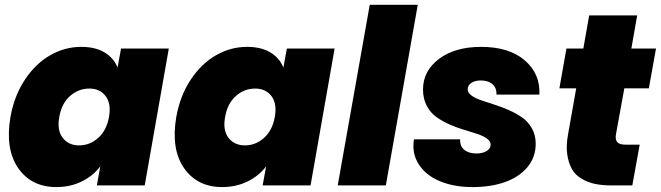

<svg xmlns="http://www.w3.org/2000/svg" viewBox="-20 -760 2709 787"><path d="M22.9 -280.8Q38.6 -368.2 82.5 -434.1Q126.5 -500 186.3 -533.9Q246.1 -567.9 313 -567.9Q371.1 -567.9 408.9 -544.9Q446.8 -522 461.9 -482.9L476.1 -561H671.9L573.2 0H377L391.1 -78.1Q362.3 -39.6 315.4 -16.4Q268.6 6.8 210.9 6.8Q108.4 6.8 54.4 -71.3Q0.5 -149.4 22.9 -280.8ZM426.8 -280.8Q436.5 -335 413.1 -366Q389.6 -397 346.2 -397Q301.8 -397 267.1 -366.5Q232.4 -335.9 223.1 -280.8Q212.9 -226.6 236.8 -195.3Q260.7 -164.1 304.2 -164.1Q348.1 -164.1 382.6 -194.8Q417 -225.6 426.8 -280.8Z M702.6 -280.8Q718.3 -368.2 762.2 -434.1Q806.2 -500 866 -533.9Q925.8 -567.9 992.7 -567.9Q1050.8 -567.9 1088.6 -544.9Q1126.5 -522 1141.6 -482.9L1155.8 -561H1351.6L1252.9 0H1056.6L1070.8 -78.1Q1042 -39.6 995.1 -16.4Q948.2 6.8 890.6 6.8Q788.1 6.8 734.1 -71.3Q680.2 -149.4 702.6 -280.8ZM1106.4 -280.8Q1116.2 -335 1092.8 -366Q1069.3 -397 1025.9 -397Q981.4 -397 946.8 -366.5Q912.1 -335.9 902.8 -280.8Q892.6 -226.6 916.5 -195.3Q940.4 -164.1 983.9 -164.1Q1027.8 -164.1 1062.3 -194.8Q1096.7 -225.6 1106.4 -280.8Z M1364.3 0 1495.6 -740.2H1692.4L1561.5 0Z M2175.8 -170.9Q2175.8 -115.2 2141.8 -74.7Q2107.9 -34.2 2050 -13.7Q1992.2 6.8 1917 6.8Q1840.8 6.8 1783 -17.3Q1725.1 -41.5 1696.3 -86.7Q1667.5 -131.8 1676.8 -189H1866.2Q1864.7 -161.1 1882.8 -146Q1900.9 -130.9 1933.1 -130.9Q1958 -130.9 1974.6 -140.9Q1991.2 -150.9 1991.2 -167Q1991.2 -181.2 1975.8 -192.1Q1960.4 -203.1 1936 -211.2Q1911.6 -219.2 1882.1 -228Q1852.5 -236.8 1823 -249.8Q1793.5 -262.7 1769 -280Q1744.6 -297.4 1729.2 -326.4Q1713.9 -355.5 1713.9 -393.1Q1713.9 -469.2 1779.5 -518.6Q1845.2 -567.9 1952.1 -567.9Q2066.9 -567.9 2131.1 -512.5Q2195.3 -457 2190.9 -372.1H2015.1Q2016.1 -398.9 1999 -414.6Q1981.9 -430.2 1950.2 -430.2Q1927.2 -430.2 1912.1 -420.2Q1897 -410.2 1897 -394Q1897 -379.9 1912.4 -368.7Q1927.7 -357.4 1952.4 -348.9Q1977.1 -340.3 2006.6 -331.1Q2036.1 -321.8 2065.9 -308.6Q2095.7 -295.4 2120.4 -278.3Q2145 -261.2 2160.4 -233.6Q2175.8 -206.1 2175.8 -170.9Z M2309.1 -212.9 2341.8 -397.9H2272.9L2301.8 -561H2371.1L2395 -696.8H2591.8L2567.9 -561H2668.9L2639.6 -397.9H2539.1L2504.9 -210Q2501 -187.5 2510.3 -177.2Q2519.5 -167 2544.9 -167H2602.1L2571.8 0H2485.8Q2447.3 0 2417.2 -6.6Q2387.2 -13.2 2362.1 -28.6Q2336.9 -43.9 2323.5 -68.4Q2310.1 -92.8 2304.9 -128.7Q2299.8 -164.6 2309.1 -212.9Z"/></svg>

Font: Poppins ExtraBold
Style: Italic
Weight: 800
Italic angle: -10°
Designer: Ninad Kale (Devanagari), Jonny Pinhorn (Latin)
Foundry: Indian Type Foundry
Version: Version 3.200;PS 1.000;hotconv 16.6.54;makeotf.lib2.5.65590